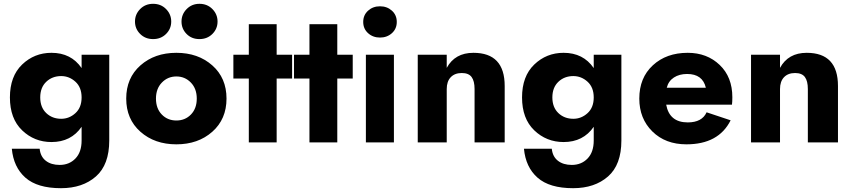

<svg xmlns="http://www.w3.org/2000/svg" viewBox="-20 -747 4474 1007"><path d="M250 -470Q353 -470 408 -390V-460H553V-10Q553 117 483 178.5Q413 240 300 240Q176 240 113.5 185Q51 130 42 33H188Q192 74 220 96Q248 118 293 118Q343 118 375.5 84.5Q408 51 408 -10V-82Q353 -2 250 -2Q160 -2 96 -63.5Q32 -125 32 -236Q32 -347 96 -408.5Q160 -470 250 -470ZM301 -124Q343 -124 375.5 -153.5Q408 -183 408 -236Q408 -289 375.5 -318.5Q343 -348 301 -348Q254 -348 222.5 -318Q191 -288 191 -236Q191 -184 222.5 -154Q254 -124 301 -124Z M716.5 -56Q642 -122 642 -230Q642 -338 716.5 -404Q791 -470 905 -470Q1019 -470 1093.5 -404Q1168 -338 1168 -230Q1168 -122 1093.5 -56Q1019 10 905 10Q791 10 716.5 -56ZM829 -314Q798 -282 798 -230Q798 -178 828.5 -146.5Q859 -115 905 -115Q951 -115 981.5 -146.5Q1012 -178 1012 -230Q1012 -282 981 -314Q950 -346 905 -346Q860 -346 829 -314ZM1026 -727Q1067 -727 1094 -699.5Q1121 -672 1121 -634Q1121 -596 1094 -569Q1067 -542 1026 -542Q985 -542 958.5 -569Q932 -596 932 -634Q932 -672 959 -699.5Q986 -727 1026 -727ZM715 -569Q688 -596 688 -634Q688 -672 715 -699.5Q742 -727 783 -727Q824 -727 851 -699.5Q878 -672 878 -634Q878 -596 851 -569Q824 -542 783 -542Q742 -542 715 -569Z M1285 -620H1431V-460H1512V-335H1431V0H1285V-335H1204V-460H1285Z M1603 -620H1749V-460H1830V-335H1749V0H1603V-335H1522V-460H1603Z M1910.5 -573Q1885 -596 1885 -632Q1885 -668 1910.5 -691Q1936 -714 1973 -714Q2010 -714 2035.5 -691Q2061 -668 2061 -632Q2061 -596 2035.5 -573Q2010 -550 1973 -550Q1936 -550 1910.5 -573ZM1899 -460H2046V0H1899Z M2469 -280Q2469 -322 2453.5 -343Q2438 -364 2402 -364Q2365 -364 2344 -342Q2323 -320 2323 -280V0H2171V-460H2323V-391Q2366 -470 2463 -470Q2627 -470 2627 -296V0H2469Z M2936 -470Q3039 -470 3094 -390V-460H3239V-10Q3239 117 3169 178.5Q3099 240 2986 240Q2862 240 2799.5 185Q2737 130 2728 33H2874Q2878 74 2906 96Q2934 118 2979 118Q3029 118 3061.5 84.5Q3094 51 3094 -10V-82Q3039 -2 2936 -2Q2846 -2 2782 -63.5Q2718 -125 2718 -236Q2718 -347 2782 -408.5Q2846 -470 2936 -470ZM2987 -124Q3029 -124 3061.5 -153.5Q3094 -183 3094 -236Q3094 -289 3061.5 -318.5Q3029 -348 2987 -348Q2940 -348 2908.5 -318Q2877 -288 2877 -236Q2877 -184 2908.5 -154Q2940 -124 2987 -124Z M3682 -287Q3665 -359 3584 -359Q3543 -359 3514.5 -340.5Q3486 -322 3477 -287ZM3333 -230Q3333 -339 3404 -404.5Q3475 -470 3587 -470Q3688 -470 3754.5 -406.5Q3821 -343 3821 -237Q3821 -214 3819 -198H3474Q3491 -105 3587 -105Q3662 -105 3686 -158L3812 -116Q3749 10 3580 10Q3470 10 3401.5 -57.5Q3333 -125 3333 -230Z M4217 -280Q4217 -322 4201.5 -343Q4186 -364 4150 -364Q4113 -364 4092 -342Q4071 -320 4071 -280V0H3919V-460H4071V-391Q4114 -470 4211 -470Q4375 -470 4375 -296V0H4217Z"/></svg>

Font: renner_700bold
Style: Bold
Weight: 700
Version: Version 003.000 ; ttfautohint (v0.97) -l 8 -r 50 -G 200 -x 1